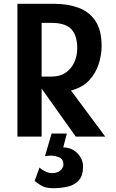

<svg xmlns="http://www.w3.org/2000/svg" viewBox="-20 -717 611 1008"><path d="M532.5 0H377.5L198.5 -252V0H71.5V-697H265.5Q336.5 -697 392.5 -676.2Q448.5 -655.5 481 -607Q513.5 -558.5 513.5 -475Q513.5 -429.5 498.2 -381.2Q483 -333 447.8 -295Q412.5 -257 352.5 -242ZM198.5 -315H251.5Q295.5 -315 325.2 -335.8Q355 -356.5 370.2 -390.2Q385.5 -424 385.5 -463Q385.5 -530.5 354.5 -563.8Q323.5 -597 248.5 -597H198.5ZM259 271Q219.5 271 196.5 257.2Q173.5 243.5 162 233L187.5 162.5Q197.5 173 217 182.5Q236.5 192 253 192Q281 192 297 178Q313 164 313 147Q313 119 291.5 109.5Q270 100 246 100Q238 100 230.5 101Q223 102 216 103L251 -16H331L312 57Q356.5 57 386.2 87.5Q416 118 416 157Q416 206 393.2 230.5Q370.5 255 334.5 263Q298.5 271 259 271Z"/></svg>

Font: Alatsi
Style: Regular
Weight: 400
Designer: Spyros Zevelakis, Eben Sorkin
Foundry: www.sorkintype.com
Version: Version 1.008; ttfautohint (v1.8.4.7-5d5b)